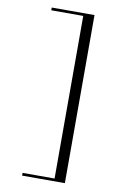

<svg xmlns="http://www.w3.org/2000/svg" viewBox="-99 -858 675 1035"><g transform="rotate(10 238.0 -340.0)"><path d="M98 -800H332V120H98V105H273V-785H98Z"/></g></svg>

Font: Kalnia SemiExpanded ExtraLight
Style: Regular
Weight: 250
Width: 6
Designer: Frida Medrano
Foundry: Frida Medrano
Version: Version 1.105